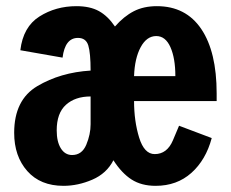

<svg xmlns="http://www.w3.org/2000/svg" viewBox="-20 -590 751 623"><path d="M26 -159Q26 -266 101 -310.5Q176 -355 274 -361Q274 -418 266.5 -442.5Q259 -467 233 -467Q191 -467 183 -403L46 -427Q55 -503 108 -536.5Q161 -570 228 -570Q272 -570 301 -554Q330 -538 353 -504Q382 -537 414 -553.5Q446 -570 489 -570Q583 -570 633 -496Q683 -422 683 -287V-262H415Q415 -197 431.5 -143.5Q448 -90 482 -90Q522 -90 541 -134.5Q560 -179 561 -182L667 -142Q648 -71 601 -29Q554 13 485 13Q439 13 407 -7.5Q375 -28 348 -70Q326 -27 279.5 -7Q233 13 186 13Q111 13 68.5 -35Q26 -83 26 -159ZM549 -343Q549 -401 533 -437Q517 -473 487 -473Q456 -473 436.5 -437Q417 -401 415 -343ZM274 -187V-277Q224 -277 194 -250Q164 -223 164 -167Q164 -130 177.5 -108.5Q191 -87 214 -87Q246 -87 260 -120.5Q274 -154 274 -187Z"/></svg>

Font: Francois One
Style: Regular
Weight: 400
Designer: Vernon Adams
Foundry: Vernon Adams
Version: Version 2.000